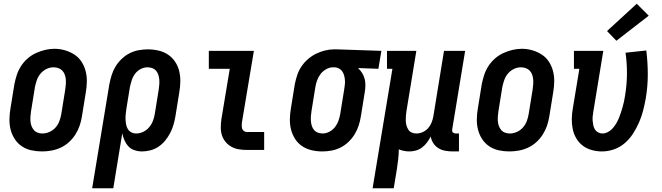

<svg xmlns="http://www.w3.org/2000/svg" viewBox="-20 -802 3540 1027"><path d="M205 8Q176 8 148 2Q120 -4 97 -19.5Q74 -35 59 -58Q44 -81 37 -108Q30 -135 30.5 -164Q31 -193 36 -222L57 -352Q62 -377 70 -401.5Q78 -426 92.5 -448.5Q107 -471 127.5 -489Q148 -507 172 -518Q196 -529 221 -535Q246 -541 271 -541Q300 -541 327.5 -533Q355 -525 378 -510Q401 -495 416 -472Q431 -449 438 -422Q445 -395 444.5 -366Q444 -337 439 -308L418 -178Q414 -153 405.5 -128.5Q397 -104 382.5 -81.5Q368 -59 348 -41Q328 -23 304 -12Q280 -1 254.5 3.5Q229 8 205 8ZM207 -88Q226 -88 245 -96.5Q264 -105 277.5 -120.5Q291 -136 298 -155Q305 -174 308 -193L329 -323Q331 -337 332 -350.5Q333 -364 332 -377Q331 -390 326.5 -402.5Q322 -415 313.5 -424Q305 -433 292.5 -437.5Q280 -442 266 -442Q247 -442 228.5 -433Q210 -424 197 -408.5Q184 -393 177.5 -374.5Q171 -356 167 -337L146 -207Q144 -193 143 -179.5Q142 -166 143 -153Q144 -140 148.5 -128Q153 -116 161 -106.5Q169 -97 181 -92.5Q193 -88 207 -88Z M473 205 565 -352Q570 -377 577.5 -401Q585 -425 598.5 -447Q612 -469 631.5 -487.5Q651 -506 674 -517.5Q697 -529 722 -533.5Q747 -538 771 -538Q800 -538 828 -531.5Q856 -525 878.5 -510Q901 -495 916.5 -472Q932 -449 938.5 -422Q945 -395 944.5 -366Q944 -337 939 -308L918 -178Q914 -155 907.5 -133Q901 -111 890 -90Q879 -69 863.5 -50Q848 -31 828 -17.5Q808 -4 785 2Q762 8 740 8Q719 8 699.5 1.5Q680 -5 667 -19Q654 -33 646 -51Q638 -69 634 -89L586 205ZM708 -88Q728 -88 746.5 -97Q765 -106 778 -121.5Q791 -137 798 -155.5Q805 -174 808 -193L829 -323Q831 -337 832 -350Q833 -363 832 -376Q831 -389 827 -401.5Q823 -414 815 -423.5Q807 -433 795 -437.5Q783 -442 769 -442Q751 -442 733 -433Q715 -424 703 -408Q691 -392 685 -373.5Q679 -355 675 -337L656 -220Q654 -206 652.5 -192Q651 -178 651.5 -164Q652 -150 654.5 -136.5Q657 -123 663.5 -112Q670 -101 682 -94.5Q694 -88 708 -88Z M1300 0Q1278 0 1257 -3.5Q1236 -7 1218 -17Q1200 -27 1187 -42.5Q1174 -58 1167.5 -77.5Q1161 -97 1161 -119Q1161 -141 1164 -163L1209 -434H1097V-530H1338L1274 -147Q1273 -138 1273 -129.5Q1273 -121 1275.5 -113.5Q1278 -106 1285 -101Q1292 -96 1300 -96H1393V0Z M1704 8Q1675 8 1647 1.5Q1619 -5 1596.5 -20Q1574 -35 1559 -58Q1544 -81 1537 -108Q1530 -135 1530.5 -164Q1531 -193 1536 -222L1557 -352Q1562 -377 1570 -401Q1578 -425 1592.5 -446.5Q1607 -468 1627 -485.5Q1647 -503 1670.5 -514.5Q1694 -526 1718.5 -532Q1743 -538 1767 -538Q1771 -538 1775 -538Q1779 -538 1783 -538L2020 -530L2004 -434L1895 -438Q1908 -426 1917 -411.5Q1926 -397 1930.5 -380Q1935 -363 1934.5 -344.5Q1934 -326 1931 -308L1910 -178Q1906 -153 1898 -129Q1890 -105 1876.5 -83Q1863 -61 1843.5 -42.5Q1824 -24 1801 -12.5Q1778 -1 1753 3.5Q1728 8 1704 8ZM1706 -88Q1724 -88 1742 -97.5Q1760 -107 1772 -122.5Q1784 -138 1790.5 -156.5Q1797 -175 1800 -193L1821 -323Q1823 -336 1824.5 -348.5Q1826 -361 1825 -373.5Q1824 -386 1821 -397.5Q1818 -409 1811.5 -419Q1805 -429 1794.5 -435Q1784 -441 1772 -442H1767Q1765 -442 1763.5 -442Q1762 -442 1761 -442Q1743 -442 1725 -432Q1707 -422 1695 -406.5Q1683 -391 1676.5 -373Q1670 -355 1667 -337L1646 -207Q1644 -193 1643 -180Q1642 -167 1643 -154Q1644 -141 1648 -128.5Q1652 -116 1660 -106.5Q1668 -97 1680.5 -92.5Q1693 -88 1706 -88Z M1973 205 2079 -434H2050V-530H2207L2154 -207Q2152 -194 2151 -180.5Q2150 -167 2150.5 -154.5Q2151 -142 2154.5 -130Q2158 -118 2164.5 -108Q2171 -98 2182.5 -93Q2194 -88 2207 -88Q2225 -88 2241.5 -95.5Q2258 -103 2270 -116.5Q2282 -130 2288.5 -146.5Q2295 -163 2298 -180L2355 -530H2468L2399 -111Q2398 -107 2398.5 -102Q2399 -97 2402 -94Q2405 -91 2409.5 -89.5Q2414 -88 2418 -88H2435V8H2402Q2382 8 2362 4.5Q2342 1 2325 -9.5Q2308 -20 2297.5 -36.5Q2287 -53 2284 -72Q2276 -56 2264.5 -40.5Q2253 -25 2238 -13.5Q2223 -2 2205 3Q2187 8 2170 8Q2155 8 2140.5 5Q2126 2 2113 -3Q2113 23 2110 49.5Q2107 76 2103 102L2086 205Z M2705 8Q2676 8 2648 2Q2620 -4 2597 -19.5Q2574 -35 2559 -58Q2544 -81 2537 -108Q2530 -135 2530.5 -164Q2531 -193 2536 -222L2557 -352Q2562 -377 2570 -401.5Q2578 -426 2592.5 -448.5Q2607 -471 2627.5 -489Q2648 -507 2672 -518Q2696 -529 2721 -535Q2746 -541 2771 -541Q2800 -541 2827.5 -533Q2855 -525 2878 -510Q2901 -495 2916 -472Q2931 -449 2938 -422Q2945 -395 2944.5 -366Q2944 -337 2939 -308L2918 -178Q2914 -153 2905.5 -128.5Q2897 -104 2882.5 -81.5Q2868 -59 2848 -41Q2828 -23 2804 -12Q2780 -1 2754.5 3.5Q2729 8 2705 8ZM2707 -88Q2726 -88 2745 -96.5Q2764 -105 2777.5 -120.5Q2791 -136 2798 -155Q2805 -174 2808 -193L2829 -323Q2831 -337 2832 -350.5Q2833 -364 2832 -377Q2831 -390 2826.5 -402.5Q2822 -415 2813.5 -424Q2805 -433 2792.5 -437.5Q2780 -442 2766 -442Q2747 -442 2728.5 -433Q2710 -424 2697 -408.5Q2684 -393 2677.5 -374.5Q2671 -356 2667 -337L2646 -207Q2644 -193 2643 -179.5Q2642 -166 2643 -153Q2644 -140 2648.5 -128Q2653 -116 2661 -106.5Q2669 -97 2681 -92.5Q2693 -88 2707 -88Z M3200 8Q3172 8 3145 0.5Q3118 -7 3097 -23Q3076 -39 3062.5 -62Q3049 -85 3043.5 -111.5Q3038 -138 3038.5 -166Q3039 -194 3044 -222L3079 -434H3050V-530H3207L3154 -207Q3152 -194 3150.5 -181.5Q3149 -169 3150 -156.5Q3151 -144 3153.5 -132Q3156 -120 3162 -110Q3168 -100 3179 -94Q3190 -88 3202 -88Q3217 -88 3231.5 -95.5Q3246 -103 3257 -115.5Q3268 -128 3276 -141.5Q3284 -155 3290 -169.5Q3296 -184 3301 -199Q3306 -214 3310 -228.5Q3314 -243 3317.5 -258Q3321 -273 3323 -288Q3333 -347 3333.5 -405Q3334 -463 3326 -520L3437 -532Q3445 -468 3445 -404Q3445 -340 3434 -275Q3428 -242 3420 -210.5Q3412 -179 3398.5 -148Q3385 -117 3366.5 -88Q3348 -59 3322 -36.5Q3296 -14 3264 -3Q3232 8 3200 8ZM3277 -584 3227 -636 3386 -782 3450 -718Z"/></svg>

Font: Iosevka Slab Oblique
Style: Bold
Weight: 700
Italic angle: -9°
Monospace: yes
Designer: Belleve Invis
Foundry: Belleve Invis
Version: Version 11.1.1; ttfautohint (v1.8.3)